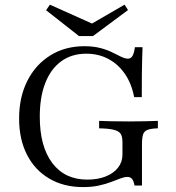

<svg xmlns="http://www.w3.org/2000/svg" viewBox="-20 -777 741 809"><path d="M329.8 11.3Q248.4 11.3 187.5 -24.6Q126.6 -60.5 93.5 -125.4Q60.5 -190.3 60.5 -277.4Q60.5 -367.7 95.2 -436.3Q129.8 -504.8 191.9 -543.5Q254 -582.3 335.5 -582.3Q373.4 -582.3 402.8 -574.6Q432.3 -566.9 453.6 -556Q475 -545.2 491.1 -537.5Q507.3 -529.8 519.4 -529.8Q531.5 -529.8 538.3 -541.5Q545.2 -553.2 548.4 -578.2H580.6Q579.8 -556.5 579 -530.2Q578.2 -504 577.8 -465.3Q577.4 -426.6 577.4 -367.7H545.2Q534.7 -424.2 506.5 -465.3Q478.2 -506.5 436.7 -528.6Q395.2 -550.8 343.5 -550.8Q282.3 -550.8 238.3 -519Q194.4 -487.1 171 -427.8Q147.6 -368.5 147.6 -285.5Q147.6 -159.7 200.4 -89.9Q253.2 -20.2 347.6 -20.2Q391.9 -20.2 425.4 -33.5Q458.9 -46.8 477.4 -70.6Q496 -94.4 496 -125.8V-178.2Q496 -201.6 488.3 -213.3Q480.6 -225 459.3 -230.2Q437.9 -235.5 397.6 -236.3V-267.7Q413.7 -266.9 446 -266.1Q478.2 -265.3 523.4 -265.3Q562.1 -265.3 591.5 -266.1Q621 -266.9 645.2 -267.7V-236.3Q616.1 -235.5 601.6 -229.8Q587.1 -224.2 582.7 -210.1Q578.2 -196 578.2 -166.9V4.8H546.8Q543.5 -14.5 536.3 -23Q529 -31.5 516.9 -31.5Q504 -31.5 487.1 -25Q470.2 -18.5 448 -10.1Q425.8 -1.6 396.8 4.8Q367.7 11.3 329.8 11.3ZM504.8 -757.3 519.4 -734.7 371.8 -625H312.9L174.2 -733.9L190.3 -757.3L391.9 -666.9L351.6 -668.5Z"/></svg>

Font: Playfair 12pt
Style: Regular
Weight: 400
Designer: Claus Eggers Sørensen
Foundry: Claus Eggers Sørensen
Version: Version 2.000;gftools[0.9.28]